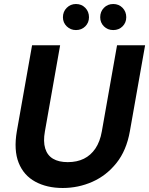

<svg xmlns="http://www.w3.org/2000/svg" viewBox="-20 -926 744 958"><path d="M293 12Q214 12 156 -19.5Q98 -51 73 -114Q48 -177 64 -271L140 -700H280L204 -270Q195 -220 205.5 -185.5Q216 -151 244.5 -134Q273 -117 318 -117Q364 -117 398.5 -134Q433 -151 456 -185Q479 -219 488 -270L564 -700H704L628 -271Q611 -175 561 -112.5Q511 -50 441 -19Q371 12 293 12ZM359 -776Q332 -776 313 -794.5Q294 -813 294 -840Q294 -868 313 -887Q332 -906 359 -906Q387 -906 405.5 -887Q424 -868 424 -840Q424 -813 405.5 -794.5Q387 -776 359 -776ZM545 -776Q517 -776 498.5 -794.5Q480 -813 480 -840Q480 -868 498.5 -887Q517 -906 545 -906Q573 -906 591.5 -887Q610 -868 610 -840Q610 -813 591.5 -794.5Q573 -776 545 -776Z"/></svg>

Font: DM Sans 10pt ExtraBold
Style: Italic
Weight: 800
Italic angle: -10°
Version: Version 4.004;gftools[0.9.30]